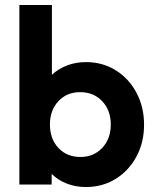

<svg xmlns="http://www.w3.org/2000/svg" viewBox="-20 -743 628 773"><path d="M58 0V-723H189V-442Q215 -466 250 -479.5Q285 -493 326 -493Q393 -493 446 -460Q499 -427 529.5 -369.5Q560 -312 560 -241Q560 -170 529.5 -113Q499 -56 446 -23Q393 10 326 10Q284 10 248.5 -4Q213 -18 188 -43V0ZM304 -111Q357 -111 391.5 -147.5Q426 -184 426 -242Q426 -299 391.5 -335.5Q357 -372 303 -372Q249 -372 215 -335.5Q181 -299 181 -242Q181 -184 215 -147.5Q249 -111 304 -111Z"/></svg>

Font: Outfit Semi Bold
Style: Regular
Weight: 600
Designer: Rodrigo Fuenzalida
Foundry: fragTYPE
Version: Version 1.000